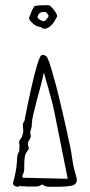

<svg xmlns="http://www.w3.org/2000/svg" viewBox="-20 -561 346 740"><path d="M167 -541Q172 -541 180.5 -531.5Q189 -522 195.5 -511.5Q202 -501 200 -497Q193 -484 185 -472Q177 -460 161 -452Q148 -448 142 -453Q136 -458 127 -459Q116 -461 102.5 -474.5Q89 -488 93 -495Q97 -505 101.5 -516.5Q106 -528 113 -537Q118 -541 167 -541ZM154 -515Q137 -515 134 -511Q127 -506 125 -497Q123 -494 128.5 -489Q134 -484 138 -482Q143 -482 145 -480Q147 -478 153 -481Q158 -484 160.5 -488Q163 -492 167 -498Q169 -500 163 -507.5Q157 -515 154 -515ZM141 -349Q142 -349 147.5 -349Q153 -349 160 -343Q165 -335 170.5 -319Q176 -303 180.5 -287Q185 -271 187 -263Q195 -237 204.5 -198Q214 -159 223 -120Q232 -81 238 -54Q244 -27 244 -25Q252 8 255 29Q258 50 261.5 70.5Q265 91 275 124Q276 128 276 133Q276 151 254 155Q232 159 194 159H171Q165 159 159 158Q153 157 148 153Q144 149 140 151Q135 155 128.5 156.5Q122 158 114 158Q108 158 93.5 158Q79 158 76 157H62Q53 154 52.5 157.5Q52 161 41 157Q33 155 31.5 150Q30 145 30 144Q44 94 45 64Q46 34 51 28Q55 23 54.5 18Q54 13 55 7Q56 1 54 -9Q52 -19 62 -29Q62 -29 66.5 -40.5Q71 -52 69 -65Q67 -80 68.5 -84.5Q70 -89 72 -91Q74 -93 75 -99Q87 -161 99.5 -217.5Q112 -274 123 -310.5Q134 -347 141 -349ZM149 -281Q145 -261 137.5 -232.5Q130 -204 122 -174.5Q114 -145 108.5 -121Q103 -97 103 -87Q103 -71 99 -61.5Q95 -52 98 -42Q100 -35 96 -27Q92 -19 91 -18Q86 -11 87.5 -4.5Q89 2 90.5 8Q92 14 85 22Q77 31 75 47.5Q73 64 73.5 79Q74 94 72 101Q71 107 67.5 112.5Q64 118 68 124Q109 125 154.5 126Q200 127 241 128L190 -127Q186 -148 178.5 -176Q171 -204 163 -232.5Q155 -261 149 -281Z"/></svg>

Font: Sankofa Display
Style: Regular
Weight: 400
Designer: Batsirai Madzonga
Foundry: Batsirai Madzonga
Version: Version 1.000; ttfautohint (v1.8.4.7-5d5b)